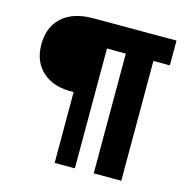

<svg xmlns="http://www.w3.org/2000/svg" viewBox="-107 -832 917 935"><g transform="rotate(15 351.5 -364.5)"><path d="M250 0V-357Q149 -354 93.5 -404.5Q38 -455 38 -540Q38 -601 63.5 -643Q89 -685 136 -707Q183 -729 250 -729H669V-604H586V0H447V-604H352V0Z"/></g></svg>

Font: Mona Sans ExtraLight
Style: Bold
Weight: 700
Version: Version 2.000